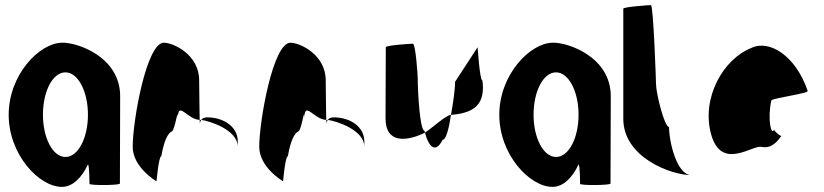

<svg xmlns="http://www.w3.org/2000/svg" viewBox="-20 -723 3223 751"><path d="M14 -274C14 -118 133 8 222 8C264 8 300 -28 324 -80C330 -76 330 -4 330 -4C330 3 449 2 449 -5L450 -347C450 -500 283 -558 222 -556C133 -554 14 -430 14 -274ZM148 -274C148 -366 186 -440 236 -440C285 -440 324 -366 324 -274C324 -184 286 -109 236 -109C186 -109 148 -184 148 -274Z M499 -149C499 -68 592 -14 592 -14C592 -6 600 -112 611 -112C621 -171 636 -200 650 -208C665 -208 676 -314 676 -261C676 -331 712 -256 761 -254C761 -281 759 -346 759 -409C759 -510 657 -556 621 -556C553 -556 499 -250 499 -149ZM761 -254C762 -246 761 -242 762 -241C762 -237 761 -246 767 -254ZM767 -254C800 -250 910 -215 910 -149V-170C910 -228 854 -264 790 -264C778 -264 771 -259 767 -254Z M994 -149C994 -68 1087 -14 1087 -14C1087 -6 1095 -112 1106 -112C1116 -171 1131 -200 1145 -208C1160 -208 1171 -314 1171 -261C1171 -331 1207 -256 1256 -254C1256 -281 1254 -346 1254 -409C1254 -510 1152 -556 1116 -556C1048 -556 994 -250 994 -149ZM1256 -254C1257 -246 1256 -242 1257 -241C1257 -237 1256 -246 1262 -254ZM1262 -254C1295 -250 1405 -215 1405 -149V-170C1405 -228 1349 -264 1285 -264C1273 -264 1266 -259 1262 -254Z M1488 -260C1488 -158 1575 -171 1642 -204C1641 -206 1642 -209 1641 -211C1622 -211 1614 -366 1614 -416C1614 -424 1606 -552 1595 -552C1585 -552 1489 -546 1489 -538C1489 -538 1488 -340 1488 -260ZM1642 -204C1660 -139 1687 -127 1711 -176C1725 -176 1736 -221 1744 -274C1721 -270 1680 -230 1642 -204ZM1744 -274H1748C1843 -282 1878 -322 1867 -408C1856 -408 1848 -546 1848 -538L1760 -403C1760 -370 1752 -319 1744 -274Z M1933 -274C1933 -118 2052 8 2141 8C2183 8 2219 -28 2243 -80C2249 -76 2249 -4 2249 -4C2249 3 2368 2 2368 -5L2369 -347C2369 -500 2202 -558 2141 -556C2052 -554 1933 -430 1933 -274ZM2067 -274C2067 -366 2105 -440 2155 -440C2204 -440 2243 -366 2243 -274C2243 -184 2205 -109 2155 -109C2105 -109 2067 -184 2067 -274Z M2418 -258C2418 -108 2604 -38 2684 -38C2628 -38 2597 -167 2597 -226C2578 -227 2546 -361 2546 -394C2546 -401 2536 -703 2526 -703C2516 -703 2418 -696 2418 -689Z M2762 -196C2803 -52 2927 -160 2960 -148C2986 -144 3009 -152 3036 -191C3028 -193 3006 -212 3008 -217C2997 -188 2981 -257 2997 -330C3003 -340 3149 -358 3139 -368C3092 -506 2988 -570 2918 -535C2811 -493 2721 -341 2762 -196ZM3008 -217C3008 -217 3008 -218 3008 -218C3008 -218 3008 -217 3008 -217ZM3037 -192 3036 -191C3038 -191 3038 -191 3037 -190Z"/></svg>

Font: Ampere
Style: SCUltCnd
Weight: 400
Version: Version 1